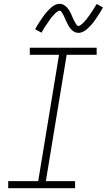

<svg xmlns="http://www.w3.org/2000/svg" viewBox="-20 -985 559 1005"><path d="M373 0H23V-37H180L289 -698H136V-735H486V-698H329L220 -37H373ZM391 -813Q385 -813 379 -814.5Q373 -816 368 -819Q363 -822 358.5 -825.5Q354 -829 350.5 -833.5Q347 -838 343.5 -842.5Q340 -847 337.5 -852Q335 -857 332.5 -862Q330 -867 327.5 -872.5Q325 -878 322.5 -883.5Q320 -889 317.5 -894.5Q315 -900 312.5 -905Q310 -910 307 -914.5Q304 -919 301 -924Q298 -929 292 -929Q288 -929 284 -926.5Q280 -924 276.5 -921.5Q273 -919 269.5 -915.5Q266 -912 262 -907.5Q258 -903 256.5 -901.5Q255 -900 252.5 -897.5Q250 -895 248 -892Q246 -889 243.5 -885.5Q241 -882 238.5 -878.5Q236 -875 233.5 -871Q231 -867 228 -863Q225 -859 222 -854.5Q219 -850 216 -845.5Q213 -841 210 -836Q207 -831 204 -825.5Q201 -820 197 -814L164 -832Q170 -843 176 -853Q182 -863 188 -872Q194 -881 199.5 -889Q205 -897 210 -904Q215 -911 220 -917Q225 -923 230 -928Q235 -933 242.5 -940.5Q250 -948 257.5 -953Q265 -958 274 -961.5Q283 -965 292 -965Q298 -965 303.5 -963.5Q309 -962 314 -959Q319 -956 323.5 -952.5Q328 -949 332 -944.5Q336 -940 339 -935.5Q342 -931 345 -926Q348 -921 350.5 -916Q353 -911 355 -905.5Q357 -900 359.5 -894.5Q362 -889 364.5 -883.5Q367 -878 370 -873Q373 -868 375.5 -863.5Q378 -859 381.5 -854Q385 -849 391 -849Q395 -849 398.5 -851.5Q402 -854 405.5 -856.5Q409 -859 412.5 -862.5Q416 -866 420.5 -870.5Q425 -875 426 -876.5Q427 -878 429.5 -880.5Q432 -883 434 -886Q436 -889 438.5 -892.5Q441 -896 444 -899.5Q447 -903 449.5 -907Q452 -911 454.5 -915Q457 -919 460.5 -923.5Q464 -928 466.5 -932.5Q469 -937 472.5 -942Q476 -947 479 -952.5Q482 -958 486 -964L519 -946Q513 -935 507 -925Q501 -915 495 -906Q489 -897 483.5 -889Q478 -881 473 -874Q468 -867 463 -861Q458 -855 453 -850Q448 -845 440.5 -837.5Q433 -830 425.5 -825Q418 -820 409 -816.5Q400 -813 391 -813Z"/></svg>

Font: Iosevka Extralight
Style: Italic
Weight: 200
Italic angle: -9°
Monospace: yes
Designer: Belleve Invis
Foundry: Belleve Invis
Version: Version 32.5.0; ttfautohint (v1.8.4)